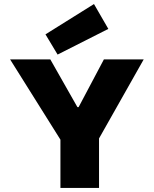

<svg xmlns="http://www.w3.org/2000/svg" viewBox="-20 -930 761 950"><path d="M279 0V-239L30 -636H229L363 -400H369L494 -636H691L470 -245V0ZM265 -660 205 -760 445 -910 516 -787Z"/></svg>

Font: Braah One
Style: Regular
Weight: 400
Designer: Ashish Kumar
Foundry: Ashish Kumar
Version: Version 1.001; ttfautohint (v1.8.4.7-5d5b);gftools[0.9.29]